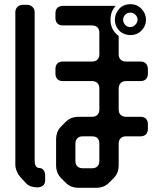

<svg xmlns="http://www.w3.org/2000/svg" viewBox="-20 -790 768 914"><path d="M100 78Q112 92 127 97Q142 102 157 102Q174 102 184.5 93.5Q195 85 195 68V45Q195 30 187.5 20Q180 10 169 10Q145 10 145 -25V-732Q145 -747 134.5 -757Q124 -767 109 -767H88Q73 -767 63 -757Q53 -747 53 -732V-6Q53 9 60 25.5Q67 42 77 53ZM531 -762H279Q263 -762 253.5 -753Q244 -744 244 -727V-704Q244 -688 253 -678.5Q262 -669 279 -669H418Q434 -669 443.5 -660Q453 -651 453 -634V-532Q453 -516 444 -506.5Q435 -497 418 -497H279Q263 -497 253.5 -488Q244 -479 244 -461V-439Q244 -423 253 -413.5Q262 -404 279 -404H418Q434 -404 443.5 -395Q453 -386 453 -368V-269Q453 -253 444 -243.5Q435 -234 418 -234H352Q336 -234 321 -228.5Q306 -223 292 -209L272 -189Q258 -175 252.5 -159.5Q247 -144 247 -128V-2Q247 14 252.5 29.5Q258 45 272 59L292 79Q306 93 321 98.5Q336 104 352 104H440Q456 104 471 98.5Q486 93 500 79L520 59Q534 45 539.5 29.5Q545 14 545 -2V-106Q545 -122 554 -131.5Q563 -141 580 -141H649Q665 -141 674.5 -150Q684 -159 684 -177V-199Q684 -215 675 -224.5Q666 -234 649 -234H580Q564 -234 554.5 -243Q545 -252 545 -269V-368Q545 -384 554 -394Q563 -404 580 -404H649Q665 -404 674.5 -413Q684 -422 684 -439V-461Q684 -477 675 -487Q666 -497 649 -497H580Q564 -497 554.5 -506Q545 -515 545 -532V-619Q542 -621 539 -623.5Q536 -626 533 -629Q506 -656 506 -696Q506 -736 531 -762ZM339 -24V-106Q339 -122 348 -131.5Q357 -141 374 -141H418Q453 -141 453 -106V-24Q453 -8 444 1.5Q435 11 418 11H374Q358 11 348.5 2Q339 -7 339 -24ZM551 -641Q572 -623 601 -623Q633 -623 654 -645Q675 -667 675 -696Q675 -725 654 -747.5Q633 -770 601 -770Q567 -770 547 -747.5Q527 -725 527 -696Q527 -664 551 -641ZM601 -661Q585 -661 575.5 -672Q566 -683 566 -696Q566 -709 575.5 -719.5Q585 -730 601 -730Q615 -730 625 -719.5Q635 -709 635 -696Q635 -683 624 -672Q613 -661 601 -661Z"/></svg>

Font: WD-XL Lubrifont TC
Style: Regular
Weight: 400
Designer: [WD-XL Lubrifont] Copyright 2020-2022 (c) NightFurySL2001, Skr-ZERO; [ZCOOL QingKe HuangYou] Copyright 2018-2022 (c) The
Version: Version 2.001;hotconv 1.1.1;makeotfexe 2.6.0